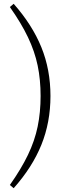

<svg xmlns="http://www.w3.org/2000/svg" viewBox="-20 -784 376 1012"><path d="M194 -278Q194 -364 178.5 -438.5Q163 -513 127.5 -587.5Q92 -662 32 -747L52 -764Q150 -653 198 -535Q246 -417 246 -278Q246 -139 198 -20.5Q150 98 52 208L32 191Q92 106 127.5 32Q163 -42 178.5 -117Q194 -192 194 -278Z"/></svg>

Font: Source Serif 4 SmText Light
Style: Regular
Weight: 300
Designer: Frank Grießhammer
Foundry: Adobe
Version: Version 4.005;hotconv 1.1.0;makeotfexe 2.6.0